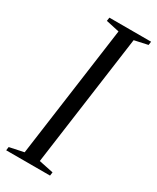

<svg xmlns="http://www.w3.org/2000/svg" viewBox="-204 -800 702 857"><g transform="rotate(30 147.0 -371.5)"><path d="M-12 0 -9.5 -18 64 -33.5 157 -710 88.5 -725 91 -743H306L303.5 -725L235 -710L142 -33.5L216.5 -18L214 0Z"/></g></svg>

Font: Merriweather 144pt Light
Style: Italic
Weight: 300
Italic angle: -7.8°
Version: Version 2.101